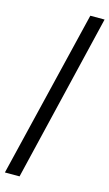

<svg xmlns="http://www.w3.org/2000/svg" viewBox="-134 -807 555 975"><g transform="rotate(15 144.0 -319.5)"><path d="M0 121 213 -760H288L77 121Z"/></g></svg>

Font: Noto Serif Thai ExtraBold
Style: Regular
Weight: 800
Version: Version 2.001